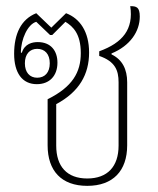

<svg xmlns="http://www.w3.org/2000/svg" viewBox="-20 -595 513 625"><path d="M264 10C348 10 394 -39 394 -122V-327C394 -370 378 -401 343 -418V-421C404 -446 435 -493 435 -541C435 -572 424 -575 404 -575C415 -500 380 -456 303 -428V-413C355 -395 366 -366 366 -327V-121C366 -53 330 -14 264 -14C198 -14 163 -53 163 -121V-256C238 -296 270 -353 270 -424C270 -492 240 -535 195 -552L147 -505L98 -552C48 -532 26 -484 26 -420C26 -358 52 -321 100 -321C141 -321 167 -348 167 -391C167 -429 146 -458 103 -458C86 -458 60 -453 51 -423L48 -424C48 -467 70 -516 98 -524L143 -481H150L193 -524C217 -509 243 -486 243 -422C243 -360 216 -312 135 -272V-122C135 -39 180 10 264 10ZM101 -342C77 -342 61 -359 61 -389C61 -419 77 -436 101 -436C126 -436 142 -419 142 -389C142 -359 126 -342 101 -342Z"/></svg>

Font: Noto Serif Thai SemiCondensed Thin
Style: Regular
Weight: 100
Width: 4
Designer: Monotype Design Team
Foundry: Monotype Imaging Inc.
Version: Version 2.002